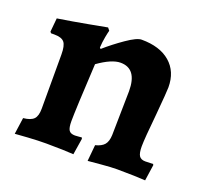

<svg xmlns="http://www.w3.org/2000/svg" viewBox="-91 -583 752 699"><g transform="rotate(20 285.0 -233.0)"><path d="M364 -111 367 -282Q367 -369 303 -369Q269 -369 217 -332Q207 -150 207 -108Q207 -82 213.5 -72.5Q220 -63 237 -63Q244 -63 252 -64Q260 -65 263 -65L265 -60L255 3Q244 2 213 1Q182 0 149 0Q117 0 78.5 2.5Q40 5 29 6L38 -58Q67 -61 78.5 -73Q90 -85 90 -113V-323Q90 -358 79.5 -370.5Q69 -383 41 -383H28L24 -388L29 -441Q87 -450 143.5 -460.5Q200 -471 216 -474L224 -464Q222 -458 218 -437Q214 -416 213 -395L217 -391Q250 -420 289 -447Q328 -474 346 -474Q417 -474 457 -439.5Q497 -405 497 -344Q497 -328 489 -238Q479 -138 479 -109Q479 -83 486 -72.5Q493 -62 510 -62L540 -63L542 -59L533 3Q521 2 489 1Q457 0 424 0Q400 0 362 3.5Q324 7 312 8L318 -55Q342 -61 352.5 -73.5Q363 -86 364 -111Z"/></g></svg>

Font: Sahitya
Style: Bold
Weight: 700
Designer: Juan Pablo del Peral
Foundry: Juan Pablo del Peral (http://www.huertatipografica.com)
Version: Version 1.001;PS 001.000;hotconv 1.0.70;makeotf.lib2.5.58329